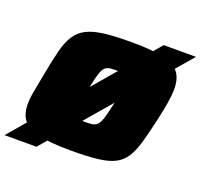

<svg xmlns="http://www.w3.org/2000/svg" viewBox="-162 -895 1150 1102"><g transform="rotate(20 413.5 -344.0)"><path d="M-26 55 656 -743H853L169 55ZM363 8Q237 8 166.5 -8Q96 -24 67 -60.5Q38 -97 38 -160Q38 -198 48 -246.5Q58 -295 69 -358Q85 -443 100 -502.5Q115 -562 139.5 -600Q164 -638 205 -659Q246 -680 312 -688Q378 -696 478 -696Q602 -696 672 -680Q742 -664 770.5 -627Q799 -590 799 -527Q799 -489 791 -440.5Q783 -392 769 -330Q749 -242 732 -182Q715 -122 691 -84.5Q667 -47 628 -27Q589 -7 525 0.5Q461 8 363 8ZM381 -174Q406 -174 423 -176Q440 -178 451 -186.5Q462 -195 470.5 -213Q479 -231 487 -263Q495 -295 506 -344Q515 -388 520.5 -419.5Q526 -451 526 -470Q526 -492 519 -501Q512 -510 496.5 -512Q481 -514 455 -514Q429 -514 412.5 -512Q396 -510 385 -501.5Q374 -493 366 -475Q358 -457 350.5 -425.5Q343 -394 332 -344Q326 -314 320.5 -289.5Q315 -265 312 -247Q309 -229 309 -215Q309 -196 316.5 -187Q324 -178 340 -176Q356 -174 381 -174Z"/></g></svg>

Font: Saira Expanded Black
Style: Italic
Weight: 900
Width: 7
Italic angle: -12°
Designer: Hector Gatti with collaboration of the Omnibus-Type team
Foundry: Omnibus-Type
Version: Version 1.101